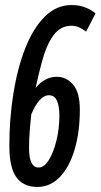

<svg xmlns="http://www.w3.org/2000/svg" viewBox="-20 -730 398 760"><path d="M128 10Q73 10 45 -28Q17 -66 17 -153Q17 -260 33 -360Q49 -460 80 -539Q111 -618 157 -664Q203 -710 263 -710Q294 -710 318 -700.5Q342 -691 358 -677L321 -605Q307 -615 293.5 -621.5Q280 -628 263 -628Q219 -628 191 -589.5Q163 -551 145 -482Q131 -430 121 -382Q157 -426 205 -426Q243 -426 269.5 -395Q296 -364 296 -296Q296 -208 275.5 -138.5Q255 -69 217 -29.5Q179 10 128 10ZM95 -143Q95 -67 133 -67Q155 -67 173.5 -97Q192 -127 203.5 -174Q215 -221 215 -272Q215 -353 174 -353Q154 -353 136 -332.5Q118 -312 104 -278Q100 -244 97.5 -210Q95 -176 95 -143Z"/></svg>

Font: Georama Extra Condensed Medium
Style: Italic
Weight: 500
Width: 2
Italic angle: -9°
Designer: Jean-Baptiste Levee
Foundry: Production Type
Version: Version 1.000